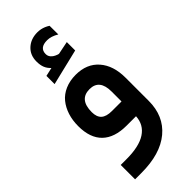

<svg xmlns="http://www.w3.org/2000/svg" viewBox="-283 -719 996 996"><g transform="rotate(-45 215.0 -221.0)"><path d="M302.7 -585Q269.5 -605 240.2 -605Q184.1 -605 184.1 -559.6Q184.1 -551.8 186.5 -545.4Q189 -539.1 193.8 -533.4Q198.7 -527.8 206.5 -522.7Q214.4 -517.6 225.6 -513.7Q227.5 -513.2 228.8 -512.7Q230 -512.2 231.4 -512Q232.9 -511.7 234.4 -511.7Q235.4 -511.7 235.8 -511.7Q236.3 -511.7 237.8 -512.2Q250.5 -514.6 273.9 -519.5Q297.4 -524.4 305.7 -525.9V-464.4L106.9 -416.5V-476.6Q130.9 -481.9 154.3 -487.3Q137.7 -502.4 130.4 -521Q123 -539.6 123 -565.9Q123 -612.8 154.3 -641.4Q185.5 -669.9 233.4 -669.9Q245.6 -669.9 257.6 -667.5Q269.5 -665 280.5 -660.4Q291.5 -655.8 302.2 -648.9ZM390.6 -179.7V-9.8Q390.6 101.1 314.5 164.6Q238.3 228 98.6 228H62.5H52.7V218.3V132.3V122.6H62.5H95.7Q188 122.6 236.1 91.1Q284.2 59.6 287.6 0H218.8Q130.4 0 84.7 -44.4Q39.1 -88.9 39.1 -175.3Q39.1 -217.8 50.5 -253.7Q62 -289.6 83.7 -316.4Q105.5 -343.3 140.1 -358.4Q174.8 -373.5 218.3 -373.5Q299.3 -373.5 345 -321Q390.6 -268.6 390.6 -179.7ZM140.1 -177.2Q140.1 -141.6 158.9 -124.5Q177.7 -107.4 218.3 -107.4H288.6V-180.2Q288.6 -270 216.3 -270Q140.1 -270 140.1 -177.2Z"/></g></svg>

Font: Shabnam Medium FD
Style: Medium-FD
Weight: 500
Foundry: DejaVu fonts team - Redesigned by Saber Rastikerdar - Based on Vazir font
Version: Version 5.0.0